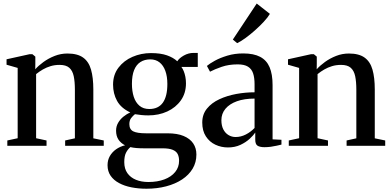

<svg xmlns="http://www.w3.org/2000/svg" viewBox="-20 -846 2268 1114"><path d="M82.5 -44V-452L18 -470.5V-502L151.5 -531.5H168L185 -517.5V-477.5L184.5 -444Q203.5 -465.5 232.5 -486.5Q261.5 -507.5 297 -521.5Q332.5 -535.5 371.5 -535.5Q429.5 -535.5 462.2 -512Q495 -488.5 508.2 -442Q521.5 -395.5 521.5 -327V-43.5L582 -31V0H358V-31L414.5 -43.5V-325.5Q414.5 -371.5 407.8 -403.8Q401 -436 382 -452.8Q363 -469.5 326 -469.5Q297.5 -469.5 273.5 -462.2Q249.5 -455 228.8 -443Q208 -431 189.5 -416V-44L250 -31V0H22.5V-31Z M829.5 249Q784 249 743 241Q702 233 670.8 216.2Q639.5 199.5 621.8 173.8Q604 148 604 112.5Q604 83 617.2 59.8Q630.5 36.5 653.5 20.2Q676.5 4 705.5 -3Q681 -15.5 667.2 -36.2Q653.5 -57 653.5 -88Q653.5 -112.5 665 -132.8Q676.5 -153 695.2 -168.5Q714 -184 736 -193.5Q682 -219 659 -261Q636 -303 636 -355Q636 -412 667.2 -453.2Q698.5 -494.5 748.8 -516.2Q799 -538 856 -538Q912 -538 949.2 -524.8Q986.5 -511.5 1008.5 -490.5Q1020 -509 1046.8 -524Q1073.5 -539 1103 -539H1127.5V-457.5H1032.5Q1040 -448 1046 -433.2Q1052 -418.5 1055.5 -400.5Q1059 -382.5 1059 -362.5Q1059 -305.5 1029.5 -263.8Q1000 -222 950.5 -199.2Q901 -176.5 840.5 -176.5Q821 -176.5 800.2 -178.5Q779.5 -180.5 763 -183.5Q751.5 -174.5 741 -161Q730.5 -147.5 730.5 -126Q730.5 -95.5 753 -84Q775.5 -72.5 828 -72.5H952Q1008.5 -72.5 1045.5 -57Q1082.5 -41.5 1101 -14Q1119.5 13.5 1119.5 50.5Q1119.5 96 1097.8 132.5Q1076 169 1036.8 195Q997.5 221 944.5 235Q891.5 249 829.5 249ZM841 210Q893.5 210 933.5 195Q973.5 180 996.2 152.2Q1019 124.5 1019 87Q1019 64 1011 48Q1003 32 982 23.2Q961 14.5 922.5 14.5H813.5Q789.5 14.5 770 12.8Q750.5 11 736.5 7.5Q721.5 20 711.2 40Q701 60 701 94.5Q701 133 719 158.5Q737 184 768.5 197Q800 210 841 210ZM846 -213.5Q898.5 -213.5 924.8 -250.2Q951 -287 951 -358.5Q951 -403 939.2 -435Q927.5 -467 905.5 -484.2Q883.5 -501.5 852 -501.5Q819 -501.5 795 -486.2Q771 -471 758.2 -439.5Q745.5 -408 745.5 -359.5Q745.5 -317 756.2 -284Q767 -251 789.5 -232.2Q812 -213.5 846 -213.5Z M1302.5 9.5Q1263.5 9.5 1229.5 -6.5Q1195.5 -22.5 1174.5 -54.8Q1153.5 -87 1153.5 -135Q1153.5 -182.5 1180.8 -216Q1208 -249.5 1252.8 -270.2Q1297.5 -291 1351 -300.8Q1404.5 -310.5 1457 -310.5V-357.5Q1457 -395 1448.5 -420.5Q1440 -446 1418.8 -459.2Q1397.5 -472.5 1359 -472.5Q1307 -472.5 1266 -458.2Q1225 -444 1198.5 -430L1180.5 -463.5Q1195.5 -476.5 1226.2 -493.5Q1257 -510.5 1299.2 -523.2Q1341.5 -536 1391 -536Q1452 -536 1489.5 -516.2Q1527 -496.5 1544.2 -456Q1561.5 -415.5 1561.5 -352.5V-37.5L1613 -35V-7Q1602.5 -4.5 1586.2 -0.8Q1570 3 1551.5 5.5Q1533 8 1515 8Q1488 8 1474.5 -0.5Q1461 -9 1461 -35.5V-77Q1451 -61.5 1429 -41Q1407 -20.5 1375 -5.5Q1343 9.5 1302.5 9.5ZM1347 -51Q1377.5 -51 1406 -65.5Q1434.5 -80 1457 -103.5V-274Q1397.5 -274 1354.5 -258.5Q1311.5 -243 1288 -214.8Q1264.5 -186.5 1264.5 -148.5Q1264.5 -117.5 1275.5 -95.8Q1286.5 -74 1305.5 -62.5Q1324.5 -51 1347 -51ZM1355.5 -596 1331 -616.5 1469.5 -825.5 1546 -765.5Q1533.5 -744.5 1510.5 -719.8Q1487.5 -695 1460 -670.5Q1432.5 -646 1405.5 -626.2Q1378.5 -606.5 1357 -596Z M1715.5 -44V-452L1651 -470.5V-502L1784.5 -531.5H1801L1818 -517.5V-477.5L1817.5 -444Q1836.5 -465.5 1865.5 -486.5Q1894.5 -507.5 1930 -521.5Q1965.5 -535.5 2004.5 -535.5Q2062.5 -535.5 2095.2 -512Q2128 -488.5 2141.2 -442Q2154.5 -395.5 2154.5 -327V-43.5L2215 -31V0H1991V-31L2047.5 -43.5V-325.5Q2047.5 -371.5 2040.8 -403.8Q2034 -436 2015 -452.8Q1996 -469.5 1959 -469.5Q1930.5 -469.5 1906.5 -462.2Q1882.5 -455 1861.8 -443Q1841 -431 1822.5 -416V-44L1883 -31V0H1655.5V-31Z"/></svg>

Font: Merriweather 96pt Medium
Style: Regular
Weight: 500
Version: Version 2.100